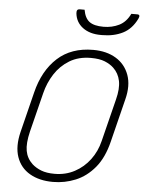

<svg xmlns="http://www.w3.org/2000/svg" viewBox="-62 -984 786 1052"><g transform="rotate(5 331.0 -457.5)"><path d="M427 -720Q500 -720 551.5 -689Q603 -658 624 -600.5Q645 -543 625 -465L566 -228Q544 -138 498.5 -83.5Q453 -29 393.5 -4.5Q334 20 269 20Q194 20 141.5 -10.5Q89 -41 69 -99Q49 -157 69 -238L124 -459Q154 -581 230 -650.5Q306 -720 427 -720ZM120 -244Q104 -178 111.5 -137Q119 -96 150 -67Q171 -48 200.5 -36.5Q230 -25 274 -25Q335 -25 384.5 -51.5Q434 -78 468 -123.5Q502 -169 516 -227L574 -459Q590 -521 581.5 -563Q573 -605 543 -633Q524 -651 494.5 -663Q465 -675 418 -675Q350 -675 300.5 -645Q251 -615 219.5 -566Q188 -517 174 -460ZM617 -935H650Q669 -935 658 -912Q630 -854 581 -829.5Q532 -805 468 -805H460Q399 -805 360.5 -834Q322 -863 317 -912Q315 -935 333 -935H360Q368 -889 393.5 -870Q419 -851 471 -851Q518 -851 556.5 -870Q595 -889 617 -935Z"/></g></svg>

Font: Recursive Sn Lnr St Lt
Style: Italic
Weight: 300
Italic angle: -15°
Version: Version 1.079;hotconv 1.0.112;makeotfexe 2.5.65598; ttfautoh